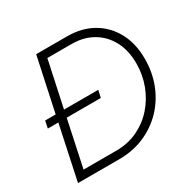

<svg xmlns="http://www.w3.org/2000/svg" viewBox="-155 -857 1017 1014"><g transform="rotate(-30 353.5 -350.0)"><path d="M40 0 110 -329H46L55 -373H119L189 -700H377Q466 -700 532.5 -662Q599 -624 636.5 -555Q674 -486 674 -392Q674 -310 646 -238.5Q618 -167 566.5 -113.5Q515 -60 445 -30Q375 0 292 0ZM101 -47H301Q372 -47 431 -75Q490 -103 533 -151.5Q576 -200 599.5 -262.5Q623 -325 623 -393Q623 -473 592 -531Q561 -589 506 -621Q451 -653 378 -653H230L170 -373H379L369 -329H161Z"/></g></svg>

Font: Red Hat Text VF
Style: Italic
Weight: 300
Italic angle: -12°
Designer: Pentagram, MCKL
Foundry: Pentagram, MCKL
Version: Version 1.023